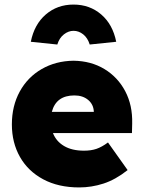

<svg xmlns="http://www.w3.org/2000/svg" viewBox="-20 -811 626 841"><path d="M327 10Q236 10 169.5 -25.5Q103 -61 67.5 -123.5Q32 -186 32 -266Q32 -347 66.5 -410Q101 -473 162.5 -508.5Q224 -544 302 -545Q379 -544 437.5 -508.5Q496 -473 528.5 -411.5Q561 -350 559 -270L558 -228H212Q226 -192 260.5 -171.5Q295 -151 348 -151Q379 -151 402.5 -159Q426 -167 453 -187L539 -66Q486 -24 433.5 -7Q381 10 327 10ZM306 -393Q226 -393 207 -321H391Q390 -353 366.5 -373Q343 -393 306 -393ZM231 -616 115 -628Q130 -704 180.5 -747.5Q231 -791 302 -791Q373 -791 423.5 -747.5Q474 -704 489 -628L373 -616Q364 -645 344.5 -660.5Q325 -676 302 -676Q280 -676 260 -660.5Q240 -645 231 -616Z"/></svg>

Font: Lexend ExtraBold
Style: Regular
Weight: 800
Designer: Bonnie Shaver-Troup, Thomas Jockin
Foundry: Lexend
Version: Version 1.007; ttfautohint (v1.8.3)